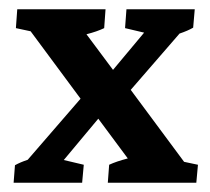

<svg xmlns="http://www.w3.org/2000/svg" viewBox="-20 -393 452 413"><path d="M9.3 0 12.2 -37.6Q23.4 -43.9 39.6 -49.3L153.3 -180.7L45.9 -325.7L14.2 -332.5L17.1 -373H207L204.1 -332.5Q189 -325.2 166 -319.3L223.1 -242.7L290 -322.8L249 -332.5L252 -373H398.9L395.5 -333.5Q383.8 -326.7 366.2 -320.8L261.2 -199.7L376 -44.9L405.8 -38.6L402.3 0H211.9L214.8 -38.6Q230.5 -45.9 254.9 -52.2L191.4 -137.7L117.2 -48.8L160.2 -38.6L156.7 0Z"/></svg>

Font: Markazi Text SemiBold
Style: Regular
Weight: 600
Designer: Borna Izadpanah (Arabic designer), Fiona Ross (Arabic design director) and Florian Runge (Latin designer)
Foundry: Borna Izadpanah and Florian Runge
Version: Version 1.001; ttfautohint (v1.8.3)